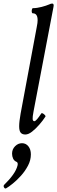

<svg xmlns="http://www.w3.org/2000/svg" viewBox="-66 -745 322 1082"><path d="M77 13Q59 13 50.5 2.5Q42 -8 42 -33Q42 -47 44 -64Q46 -81 50 -104L141 -592Q144 -606 145 -615.5Q146 -625 146 -631Q146 -670 119 -670Q114 -670 113 -677.5Q112 -685 114 -692Q116 -699 119 -699Q142 -699 168.5 -706Q195 -713 211 -720Q221 -725 228 -725Q240 -725 235 -704L123 -117Q117 -86 118 -74Q119 -62 128 -62Q138 -62 167 -106Q170 -109 176 -105.5Q182 -102 187 -96.5Q192 -91 190 -88Q176 -66 155.5 -42.5Q135 -19 114.5 -3Q94 13 77 13ZM-31 316Q-38 320 -43 311.5Q-48 303 -43 297Q-13 268 7 240Q27 212 33 187Q36 173 29 168Q14 162 8 149Q2 136 2 121Q2 96 19 79Q36 62 58 62Q80 62 94 79.5Q108 97 108 125Q108 158 91.5 189Q75 220 52 245.5Q29 271 6 289.5Q-17 308 -31 316Z"/></svg>

Font: Junicode Two Beta Condensed Medium
Style: Italic
Weight: 500
Width: 3
Italic angle: -9°
Version: Version 1.053; ttfautohint (v1.8.4)